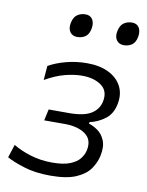

<svg xmlns="http://www.w3.org/2000/svg" viewBox="-83 -776 647 845"><g transform="rotate(10 241.0 -353.0)"><path d="M201 9.5Q132 9.5 80.8 -6.8Q29.5 -23 4 -38L23 -96.5Q54.5 -77 100.2 -62.8Q146 -48.5 198 -48.5Q248.5 -48.5 278.2 -60.5Q308 -72.5 322 -91Q336 -109.5 340 -129Q350 -177 316.2 -201.2Q282.5 -225.5 223.5 -225.5H132L143 -276H235Q300.5 -276 332.8 -296.2Q365 -316.5 372.5 -351.5Q382.5 -399.5 349.5 -423.8Q316.5 -448 262.5 -448Q228.5 -448 187.2 -437.5Q146 -427 99 -400L104 -463.5Q136 -482 181 -494Q226 -506 275 -506Q331.5 -506 371.2 -486.5Q411 -467 429 -432.2Q447 -397.5 438 -353Q429.5 -307.5 398.2 -284Q367 -260.5 330 -252.5L328.5 -245.5Q346.5 -240.5 367.5 -226.2Q388.5 -212 400.2 -184.8Q412 -157.5 403 -114.5Q396.5 -84 376.8 -55.5Q357 -27 315.2 -8.8Q273.5 9.5 201 9.5ZM418.5 -612Q398 -612 386.8 -627.2Q375.5 -642.5 381 -669Q386.5 -695 402.2 -705.8Q418 -716.5 438.5 -716.5Q460 -716.5 470 -700.8Q480 -685 475.5 -659Q470.5 -633 455 -622.5Q439.5 -612 418.5 -612ZM210.5 -612Q190 -612 178.8 -627.2Q167.5 -642.5 173 -669Q178.5 -695 194.2 -705.8Q210 -716.5 230.5 -716.5Q252 -716.5 262 -700.8Q272 -685 267.5 -659Q262.5 -633 247.2 -622.5Q232 -612 210.5 -612Z"/></g></svg>

Font: Commissioner Light
Style: Italic
Weight: 300
Italic angle: -12°
Designer: Kostas Bartsokas
Foundry: Kostas Bartsokas
Version: Version 1.000; ttfautohint (v1.8.3)